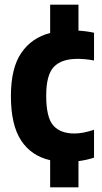

<svg xmlns="http://www.w3.org/2000/svg" viewBox="-20 -687 440 827"><path d="M196 120V3Q114.5 -15.5 70.8 -82.2Q27 -149 27 -273Q27 -394 71.8 -459.2Q116.5 -524.5 196 -545V-667H318V-555Q353 -553 385 -546V-426.5Q367 -430 348.5 -431.8Q330 -433.5 314.5 -433.5Q244.5 -433.5 211.8 -398.8Q179 -364 179 -275.5Q179 -181 209.5 -146.5Q240 -112 300.5 -112Q337 -112 385 -128V-8Q353.5 2.5 318 7V120Z"/></svg>

Font: Encode Sans Cnd
Style: Bold
Weight: 700
Width: 3
Designer: Multiple Designers
Foundry: Impallari Type
Version: Version 3.002; ttfautohint (v1.8.3) -l 8 -r 50 -G 200 -x 14 